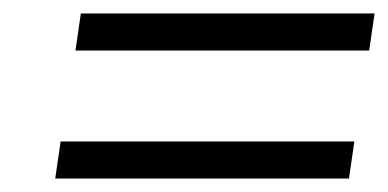

<svg xmlns="http://www.w3.org/2000/svg" viewBox="-20 -426 576 285"><path d="M62 -161H498L506 -216H70ZM92 -351H528L536 -406H100Z"/></svg>

Font: Charger Sport
Style: DfObl
Weight: 400
Designer: Jasper
Foundry: Cannot Into Space Fonts
Version: Version 1.1